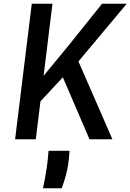

<svg xmlns="http://www.w3.org/2000/svg" viewBox="-20 -747 700 1030"><path d="M193 -199 192.5 -314.5 345.5 -500 527.5 -727H660L379 -391.5L345 -362.5ZM61 0 150.5 -727H261.5L172 0ZM460 0 292 -391 389 -444.5 583 0ZM210.5 263Q215 244 220.5 214.2Q226 184.5 230.8 152.5Q235.5 120.5 237.5 95.5L240.5 62H353L349.5 104Q347 133 340.8 162.2Q334.5 191.5 326.5 217.5Q318.5 243.5 310.5 263Z"/></svg>

Font: Spline Sans Mono Medium
Style: Italic
Weight: 500
Italic angle: -4°
Monospace: yes
Designer: Eben Sorkin, Mirko Velimirovic
Foundry: Sorkin Type
Version: Version 1.004